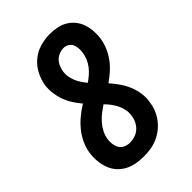

<svg xmlns="http://www.w3.org/2000/svg" viewBox="-221 -838 941 941"><g transform="rotate(-45 250.0 -367.5)"><path d="M206 8Q179 8 152.5 3Q126 -2 103.5 -14.5Q81 -27 64.5 -46.5Q48 -66 39.5 -90.5Q31 -115 29 -142Q27 -169 31 -196Q36 -225 49 -253Q62 -281 82 -305.5Q102 -330 126.5 -350Q151 -370 178 -387Q161 -407 146.5 -429.5Q132 -452 123 -477Q114 -502 110.5 -529.5Q107 -557 111 -585Q117 -619 133.5 -649.5Q150 -680 177 -702Q204 -724 237 -733.5Q270 -743 303 -743Q329 -743 354 -738Q379 -733 399.5 -720.5Q420 -708 435 -689Q450 -670 457.5 -646.5Q465 -623 466.5 -597.5Q468 -572 464 -547Q459 -520 448 -494.5Q437 -469 420 -446Q403 -423 381.5 -404Q360 -385 337 -369Q356 -347 372.5 -323.5Q389 -300 400 -273.5Q411 -247 415.5 -217.5Q420 -188 414 -157Q411 -133 401.5 -110.5Q392 -88 377 -68.5Q362 -49 342 -33.5Q322 -18 299 -8.5Q276 1 252.5 4.5Q229 8 206 8ZM267 -442Q283 -453 297.5 -465.5Q312 -478 323.5 -493Q335 -508 342.5 -525Q350 -542 353 -560Q356 -575 355 -590.5Q354 -606 348.5 -619Q343 -632 330.5 -639.5Q318 -647 302 -647Q288 -647 273 -641Q258 -635 247 -624Q236 -613 230 -598.5Q224 -584 221 -569Q218 -551 221 -533Q224 -515 230.5 -499.5Q237 -484 246.5 -469.5Q256 -455 267 -442ZM206 -88Q223 -88 240.5 -93.5Q258 -99 271.5 -111Q285 -123 293.5 -139.5Q302 -156 304 -173Q308 -194 304.5 -213.5Q301 -233 292.5 -250.5Q284 -268 272.5 -283.5Q261 -299 247 -313Q229 -301 211.5 -287.5Q194 -274 179.5 -257.5Q165 -241 155 -222Q145 -203 141 -182Q138 -165 140 -147.5Q142 -130 150 -116Q158 -102 173.5 -95Q189 -88 206 -88Z"/></g></svg>

Font: Iosevka Slab Oblique
Style: Bold
Weight: 700
Italic angle: -9°
Monospace: yes
Designer: Belleve Invis
Foundry: Belleve Invis
Version: Version 11.1.1; ttfautohint (v1.8.3)